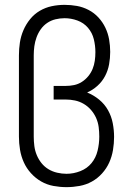

<svg xmlns="http://www.w3.org/2000/svg" viewBox="-20 -763 540 791"><path d="M254 8Q227 8 200 3Q173 -2 149.5 -15.5Q126 -29 107.5 -49.5Q89 -70 78 -94.5Q67 -119 62.5 -146Q58 -173 58 -200V-535Q58 -562 62 -588Q66 -614 76.5 -638.5Q87 -663 104 -684Q121 -705 144 -718.5Q167 -732 193 -737.5Q219 -743 246 -743Q272 -743 297 -738.5Q322 -734 345 -722Q368 -710 385.5 -691Q403 -672 414 -649Q425 -626 429.5 -600.5Q434 -575 434 -549Q434 -524 429.5 -498.5Q425 -473 413 -450Q401 -427 381.5 -409.5Q362 -392 339 -382Q366 -371 388.5 -352.5Q411 -334 425 -309Q439 -284 444.5 -255.5Q450 -227 450 -199Q450 -172 445.5 -145Q441 -118 430 -93.5Q419 -69 400.5 -48.5Q382 -28 358.5 -15Q335 -2 308 3Q281 8 254 8ZM254 -47Q283 -47 311 -58Q339 -69 357 -91Q375 -113 382 -142Q389 -171 389 -200Q389 -220 386.5 -239.5Q384 -259 376 -277Q368 -295 355 -310Q342 -325 325 -335Q308 -345 289 -349Q270 -353 250 -353H201V-409H250Q268 -409 285 -412.5Q302 -416 317 -425.5Q332 -435 343.5 -449Q355 -463 361.5 -479Q368 -495 370.5 -512.5Q373 -530 373 -548Q373 -575 366.5 -601.5Q360 -628 342.5 -648.5Q325 -669 299 -678.5Q273 -688 246 -688Q227 -688 208.5 -683.5Q190 -679 174.5 -668.5Q159 -658 148 -642.5Q137 -627 130.5 -609Q124 -591 121.5 -572.5Q119 -554 119 -535V-200Q119 -181 121.5 -161.5Q124 -142 131.5 -124Q139 -106 151 -91Q163 -76 179.5 -66Q196 -56 215.5 -51.5Q235 -47 254 -47Z"/></svg>

Font: Iosevka Fixed Light
Style: Regular
Weight: 300
Monospace: yes
Designer: Belleve Invis
Foundry: Belleve Invis
Version: Version 32.3.0